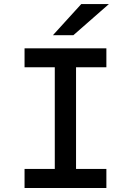

<svg xmlns="http://www.w3.org/2000/svg" viewBox="-20 -942 656 962"><path d="M254.5 0V-700H361V0ZM103 0V-95.5H513V0ZM103 -605V-700H513V-605ZM245 -765.5 387 -921.5H525.5L347.5 -765.5Z"/></svg>

Font: Overpass Mono Light SemiBold
Style: Regular
Weight: 600
Monospace: yes
Version: Version 4.000